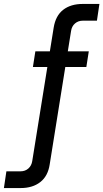

<svg xmlns="http://www.w3.org/2000/svg" viewBox="-73 -750 524 973"><path d="M93.8 -410.6 106.2 -490H377L364.6 -410.6ZM-53.2 203 -40.6 118.2H31Q54.6 118.2 70.7 103.9Q86.8 89.6 90.4 66.2L199 -609.8Q208.8 -670.6 247.2 -700.3Q285.6 -730 346 -730H430.8L418.2 -645.2H346.6Q323.6 -645.2 307.2 -631.2Q290.8 -617.2 287.2 -593.2L179 82.4Q170.2 142.2 131.3 172.6Q92.4 203 31.6 203Z"/></svg>

Font: MuseoModerno Thin
Style: Italic
Weight: 100
Italic angle: -9°
Designer: Pablo Cosgaya, Héctor Gatti, Marcela Romero, and the Authors of The MuseoModerno Project.
Foundry: Omnibus-Type Team
Version: Version 1.003